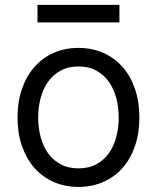

<svg xmlns="http://www.w3.org/2000/svg" viewBox="-20 -747 637 779"><path d="M298.3 11.4Q242.9 11.4 197.4 -8.9Q152 -29.1 119.5 -65.9Q87 -102.6 69.1 -154.7Q51.1 -206.7 51.1 -269.9Q51.1 -333.8 69.1 -386Q87 -438.2 119.5 -475.1Q152 -512.1 197.4 -532.3Q242.9 -552.6 298.3 -552.6Q353.7 -552.6 399.3 -532.3Q445 -512.1 477.5 -475.1Q509.9 -438.2 527.7 -386Q545.5 -333.8 545.5 -269.9Q545.5 -206.7 527.7 -154.7Q509.9 -102.6 477.5 -65.9Q445 -29.1 399.3 -8.9Q353.7 11.4 298.3 11.4ZM298.3 -63.9Q340.6 -63.9 371.3 -80.8Q402 -97.7 422.1 -125.9Q442.1 -154.1 451.9 -191.6Q461.6 -229 461.6 -269.9Q461.6 -311.1 451.9 -348.5Q442.1 -386 422.1 -414.6Q402 -443.2 371.3 -460.2Q340.6 -477.3 298.3 -477.3Q256.4 -477.3 225.5 -460.2Q194.6 -443.2 174.5 -414.6Q154.5 -386 144.7 -348.5Q134.9 -311.1 134.9 -269.9Q134.9 -229 144.7 -191.6Q154.5 -154.1 174.5 -125.9Q194.6 -97.7 225.5 -80.8Q256.4 -63.9 298.3 -63.9ZM464.5 -656.2H132.1V-727.3H464.5Z"/></svg>

Font: Fast_Sans
Style: Regular
Weight: 400
Designer: Rasmus Andersson
Foundry: rsms
Version: Version 3.018;git-588b23468